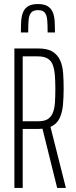

<svg xmlns="http://www.w3.org/2000/svg" viewBox="-20 -927 373 947"><path d="M51 0V-688H168Q214 -688 239.5 -672Q265 -656 277 -628.5Q289 -601 291.5 -565Q294 -529 294 -489Q294 -447 290.5 -409Q287 -371 273.5 -343Q260 -315 229 -301L305 0H262L187 -302L199 -294Q194 -293 186 -292Q178 -291 170 -291H92V0ZM92 -329H170Q199 -329 215.5 -339.5Q232 -350 240.5 -370.5Q249 -391 251 -421Q253 -451 253 -489Q253 -527 250.5 -557Q248 -587 240 -607.5Q232 -628 214.5 -638.5Q197 -649 166 -649H92ZM167 -907Q198 -907 215 -896.5Q232 -886 240 -867Q248 -848 249.5 -823Q251 -798 251 -767H215Q215 -803 213 -827.5Q211 -852 201 -864.5Q191 -877 167 -877Q144 -877 133.5 -864.5Q123 -852 121 -827.5Q119 -803 119 -767H83Q83 -798 84.5 -823Q86 -848 94 -867Q102 -886 119 -896.5Q136 -907 167 -907Z"/></svg>

Font: Saira UltraCondensed ExtraLight
Style: Regular
Weight: 250
Width: 1
Designer: Hector Gatti with collaboration of the Omnibus-Type team
Foundry: Omnibus-Type
Version: Version 1.101